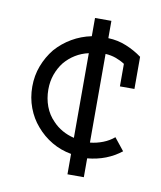

<svg xmlns="http://www.w3.org/2000/svg" viewBox="-64 -491 513 612"><g transform="rotate(10 192.5 -185.0)"><path d="M248 68V7Q280 4 307 -6.5Q334 -17 357 -35L325 -75Q310 -62 289.5 -54Q269 -46 248 -44V-331Q266 -330 281.5 -324.5Q297 -319 311 -310V-237H358V-341Q335 -358 307 -369.5Q279 -381 248 -382V-438H195V-379Q161 -372 132 -355Q103 -338 81 -313Q60 -287 48 -255.5Q36 -224 36 -188Q36 -152 48 -120Q60 -88 81 -64Q103 -38 132 -21Q161 -4 195 2V68ZM88 -188Q88 -214 96 -236.5Q104 -259 118 -277Q133 -295 152.5 -307Q172 -319 195 -324V-50Q174 -55 156.5 -65Q139 -75 126 -89Q107 -108 97.5 -133.5Q88 -159 88 -188Z"/></g></svg>

Font: Josefin Slab Thin Medium
Style: Regular
Weight: 500
Version: Version 2.000